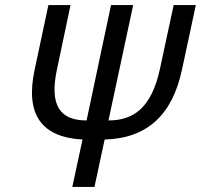

<svg xmlns="http://www.w3.org/2000/svg" viewBox="-20 -734 789 754"><path d="M264 0H351L391 -186C559 -191 657 -283 695 -462L749 -714H662L608 -463C575 -311 505 -261 406 -261L503 -714H416L320 -261C216 -261 173 -319 204 -463L257 -714H170L116 -460C78 -283 144 -195 304 -186Z"/></svg>

Font: Noto Sans SemiCondensed
Style: Italic
Weight: 400
Width: 4
Italic angle: -12°
Designer: Monotype Design Team
Foundry: Monotype Imaging Inc.
Version: Version 2.013